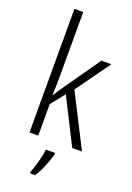

<svg xmlns="http://www.w3.org/2000/svg" viewBox="-181 -825 764 1110"><g transform="rotate(20 200.5 -269.5)"><path d="M128 -373Q128 -341 127.5 -311Q127 -281 125 -250H128Q138 -266 148 -281.5Q158 -297 169 -312L323 -532H384L233 -322L397 0H337L196 -279L128 -194V0H74V-760H128ZM254 70Q245 105 227.5 147Q210 189 189 221H158V211Q165 194 173.5 166.5Q182 139 188.5 110Q195 81 197 61H254Z"/></g></svg>

Font: Noto Sans Tamil Condensed Light
Style: Regular
Weight: 300
Width: 3
Designer: Jelle Bosma - Monotype Design Team
Foundry: Monotype Imaging Inc.
Version: Version 2.004; ttfautohint (v1.8.4.7-5d5b)